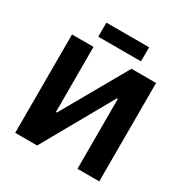

<svg xmlns="http://www.w3.org/2000/svg" viewBox="-194 -1026 1140 1183"><g transform="rotate(30 375.5 -434.5)"><path d="M224 -769H528V-869H224ZM77 0H233L513 -497H520V0H675V-700H500L237 -237H230V-700H77Z"/></g></svg>

Font: Fixel Display Bold
Style: Bold
Weight: 700
Designer: AlfaBravo + MacPaw
Foundry: Kyrylo Tkachov, Marchela Mozhyna, Serhii Makarenko, Maria Weinstein, Zakhar Kryvoshyya
Version: Version 1.211